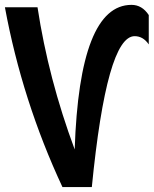

<svg xmlns="http://www.w3.org/2000/svg" viewBox="-20 -762 626 782"><path d="M234.4 0Q70.3 -351.6 0 -732.4H132.8Q177.2 -440.9 284.2 -153.3Q303.7 -742.2 515.6 -742.2Q558.6 -742.2 585.9 -700.7V-581.1Q563 -614.7 528.3 -614.7Q414.6 -614.7 354 0Z"/></svg>

Font: Consola Mono
Style: Bold
Weight: 700
Monospace: yes
Designer: Wojciech Kalinowski "wmk69" (wmk69@o2.pl)
Foundry: Wojciech Kalinowski "wmk69" (wmk69@o2.pl)
Version: Version 2.1.0